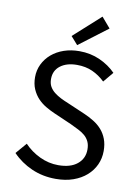

<svg xmlns="http://www.w3.org/2000/svg" viewBox="-95 -930 725 1005"><g transform="rotate(10 267.0 -427.5)"><path d="M272 12Q203 12 144 -14Q85 -40 42 -85L92 -143Q127 -106 174.5 -83.5Q222 -61 273 -61Q338 -61 374 -90.5Q410 -120 410 -168Q410 -193 401.5 -210.5Q393 -228 378.5 -240.5Q364 -253 344 -263Q324 -273 301 -284L207 -325Q184 -335 160 -349Q136 -363 117 -383Q98 -403 86 -430.5Q74 -458 74 -494Q74 -531 89.5 -563Q105 -595 132.5 -618.5Q160 -642 197.5 -655Q235 -668 280 -668Q339 -668 389 -645.5Q439 -623 474 -587L429 -533Q399 -562 362.5 -578.5Q326 -595 280 -595Q225 -595 191.5 -569.5Q158 -544 158 -499Q158 -475 167.5 -458.5Q177 -442 193 -429.5Q209 -417 228 -407.5Q247 -398 267 -390L360 -350Q388 -338 413 -322.5Q438 -307 456 -286.5Q474 -266 484.5 -238.5Q495 -211 495 -175Q495 -136 479.5 -102Q464 -68 435 -42.5Q406 -17 365 -2.5Q324 12 272 12ZM262 -697 225 -739 367 -867 414 -812Z"/></g></svg>

Font: CV Source Sans
Style: Regular
Weight: 400
Designer: Paul D. Hunt
Foundry: Adobe Systems Incorporated
Version: Version 3.001